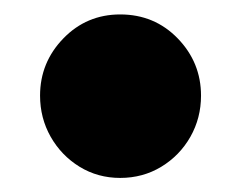

<svg xmlns="http://www.w3.org/2000/svg" viewBox="-20 -234 334 266"><path d="M146.5 12.5Q115.5 12.5 90.2 -3Q65 -18.5 50.2 -44.5Q35.5 -70.5 35.5 -101.5Q35.5 -147.5 67.8 -180.8Q100 -214 146.5 -214Q194 -214 226.2 -180.8Q258.5 -147.5 258.5 -101.5Q258.5 -70.5 243.8 -44.5Q229 -18.5 203.5 -3Q178 12.5 146.5 12.5Z"/></svg>

Font: Fraunces 72pt S000 Black
Style: Regular
Weight: 900
Version: Version 1.000; ttfautohint (v1.8.3)